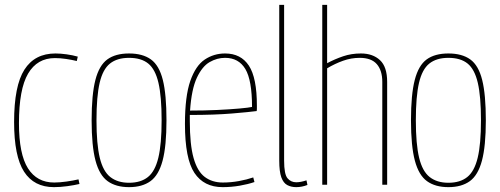

<svg xmlns="http://www.w3.org/2000/svg" viewBox="-20 -760 2057 790"><path d="M38 -258Q38 -407 80.5 -473.5Q123 -540 208 -540Q229 -540 254 -536.5Q279 -533 300 -527L296 -509Q275 -514 251.5 -517.5Q228 -521 206 -521Q133 -521 95.5 -457Q58 -393 58 -253Q58 -126 95 -67.5Q132 -9 203 -9Q225 -9 253.5 -13Q282 -17 303 -22L307 -3Q286 2 257 6Q228 10 202 10Q120 10 79 -53.5Q38 -117 38 -258Z M357 -265Q357 -371 372.5 -431Q388 -491 421.5 -515.5Q455 -540 511 -540Q567 -540 601 -515.5Q635 -491 650 -431Q665 -371 665 -265Q665 -159 649 -99Q633 -39 599 -14.5Q565 10 511 10Q457 10 423 -14.5Q389 -39 373 -99Q357 -159 357 -265ZM377 -265Q377 -167 390.5 -111Q404 -55 434 -31.5Q464 -8 511 -8Q559 -8 588.5 -31.5Q618 -55 631.5 -111Q645 -167 645 -265Q645 -363 632 -419Q619 -475 590 -498.5Q561 -522 511 -522Q462 -522 432.5 -498.5Q403 -475 390 -419Q377 -363 377 -265Z M896 10Q819 10 780 -48.5Q741 -107 741 -250Q741 -364 763 -427Q785 -490 822.5 -515Q860 -540 906 -540Q971 -540 1004 -490Q1037 -440 1037 -325Q1037 -321 1037 -313.5Q1037 -306 1036 -303Q1006 -299 934.5 -293Q863 -287 761 -287Q761 -281 761 -274.5Q761 -268 761 -262Q761 -165 776.5 -110Q792 -55 822.5 -32Q853 -9 897 -9Q930 -9 963 -15Q996 -21 1022 -30L1027 -11Q1001 -2 966.5 4Q932 10 896 10ZM762 -305Q820 -305 873.5 -307.5Q927 -310 965.5 -313.5Q1004 -317 1017 -320Q1017 -430 989.5 -476Q962 -522 906 -522Q873 -522 842.5 -504.5Q812 -487 790 -440Q768 -393 762 -305Z M1149 -740V-99Q1149 -43 1163 -26.5Q1177 -10 1199 -10Q1217 -10 1241 -18L1245 1Q1222 10 1199 10Q1178 10 1162 1.5Q1146 -7 1137.5 -30.5Q1129 -54 1129 -99V-740Z M1306 0V-740H1326V-500Q1358 -517 1392 -528.5Q1426 -540 1465 -540Q1514 -540 1543.5 -512.5Q1573 -485 1573 -423V0H1553V-423Q1553 -470 1530.5 -496Q1508 -522 1460 -522Q1425 -522 1391.5 -510Q1358 -498 1326 -479V0Z M1671 -265Q1671 -371 1686.5 -431Q1702 -491 1735.5 -515.5Q1769 -540 1825 -540Q1881 -540 1915 -515.5Q1949 -491 1964 -431Q1979 -371 1979 -265Q1979 -159 1963 -99Q1947 -39 1913 -14.5Q1879 10 1825 10Q1771 10 1737 -14.5Q1703 -39 1687 -99Q1671 -159 1671 -265ZM1691 -265Q1691 -167 1704.5 -111Q1718 -55 1748 -31.5Q1778 -8 1825 -8Q1873 -8 1902.5 -31.5Q1932 -55 1945.5 -111Q1959 -167 1959 -265Q1959 -363 1946 -419Q1933 -475 1904 -498.5Q1875 -522 1825 -522Q1776 -522 1746.5 -498.5Q1717 -475 1704 -419Q1691 -363 1691 -265Z"/></svg>

Font: Georama SemiCondensed Thin
Style: Regular
Weight: 100
Width: 4
Designer: Jean-Baptiste Levee
Foundry: Production Type
Version: Version 1.000